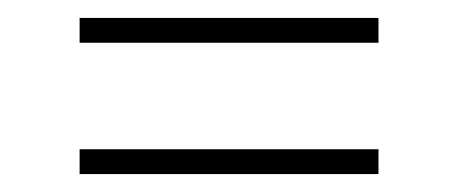

<svg xmlns="http://www.w3.org/2000/svg" viewBox="-20 -387 505 212"><path d="M67.9 -367.2H397.9V-339.8H67.9ZM67.9 -194.8V-222.2H397.9V-194.8Z"/></svg>

Font: Halibut Cnd Thin
Style: Regular
Weight: 250
Width: 3
Designer: Matteo Maggi
Foundry: Collletttivo
Version: Version 3.080 | FøM Fix